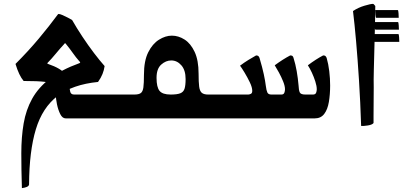

<svg xmlns="http://www.w3.org/2000/svg" viewBox="-20 -611 2081 991"><path d="M130 341Q129 349 119 353.5Q109 358 93 360Q90 263 90 180Q90 97 102 26.5Q114 -44 146 -101.5Q178 -159 237 -205Q296 -251 390 -285Q394 -287 394 -288Q394 -291 386 -299Q374 -312 355.5 -338Q337 -364 322 -382Q318 -388 316 -388Q314 -388 309 -381Q291 -362 268 -334Q245 -306 225 -286Q222 -283 228 -281Q295 -258 317 -228.5Q339 -199 339 -165Q339 -152 342.5 -137.5Q346 -123 363 -123H635V0H319Q302 0 291 -22Q280 -44 274 -73Q268 -102 268 -124Q268 -154 257.5 -169Q247 -184 211.5 -188.5Q176 -193 102 -193Q78 -221 60 -281Q126 -347 180 -411.5Q234 -476 279 -537Q281 -539 282 -539Q289 -539 303 -533Q317 -527 331 -519.5Q345 -512 352 -508Q376 -466 405.5 -421.5Q435 -377 465 -337.5Q495 -298 520 -270Q517 -249 509 -229Q501 -209 486 -188Q355 -175 277 -115.5Q199 -56 165 56.5Q131 169 130 341Z M595 0V-123H673Q696 -123 706.5 -130.5Q717 -138 720 -159.5Q723 -181 723 -225Q723 -297 745 -341Q767 -385 800.5 -406Q834 -427 867 -427Q901 -427 932.5 -407Q964 -387 984.5 -343.5Q1005 -300 1005 -231Q1005 -187 1008 -164Q1011 -141 1021.5 -132Q1032 -123 1055 -123H1133V0ZM861 -123Q894 -123 910.5 -129.5Q927 -136 932.5 -153Q938 -170 938 -203Q938 -249 916 -274Q894 -299 864 -299Q836 -299 812 -277.5Q788 -256 788 -209Q788 -161 803.5 -142Q819 -123 861 -123Z M1666 -312Q1675 -281 1679.5 -243.5Q1684 -206 1684 -170Q1684 -124 1677.5 -85Q1671 -46 1653.5 -23Q1636 0 1605 0H1093V-123H1261Q1267 -123 1274.5 -126.5Q1282 -130 1282 -142Q1282 -160 1269.5 -186Q1257 -212 1242.5 -236Q1228 -260 1219 -272Q1240 -288 1262 -301.5Q1284 -315 1302 -325Q1311 -325 1315 -320Q1319 -315 1320 -310Q1334 -263 1341.5 -228Q1349 -193 1352 -168Q1355 -144 1360 -133.5Q1365 -123 1381 -123H1432Q1444 -123 1447.5 -132Q1451 -141 1451 -150Q1451 -167 1441.5 -190.5Q1432 -214 1419.5 -237Q1407 -260 1398 -274Q1440 -305 1478 -325Q1487 -325 1490.5 -321Q1494 -317 1495 -312Q1505 -281 1511.5 -243.5Q1518 -206 1521 -170Q1522 -146 1527 -134.5Q1532 -123 1556 -123H1595Q1608 -123 1611.5 -132Q1615 -141 1615 -150Q1615 -167 1607.5 -190.5Q1600 -214 1589.5 -236.5Q1579 -259 1569 -274Q1610 -305 1648 -325Q1657 -325 1660.5 -321Q1664 -317 1666 -312Z M1917 -559H2033Q2036 -559 2037 -542.5Q2038 -526 2038 -519H1922Q1919 -519 1918 -535Q1917 -551 1917 -559ZM1913 -497H2034Q2037 -497 2038 -480.5Q2039 -464 2039 -458H1918Q1915 -458 1914 -473.5Q1913 -489 1913 -497ZM1909 -435H2036Q2039 -435 2040 -418.5Q2041 -402 2041 -395H1914Q1911 -395 1910 -410.5Q1909 -426 1909 -435Z M1917 -580Q1917 -541 1915.5 -484.5Q1914 -428 1912.5 -366.5Q1911 -305 1909.5 -250.5Q1908 -196 1909 -161Q1909 -124 1908.5 -83.5Q1908 -43 1908 -13Q1908 17 1908 24Q1901 33 1879 36.5Q1857 40 1844 39Q1840 -85 1833 -195.5Q1826 -306 1818 -397.5Q1810 -489 1802 -554Q1829 -572 1861 -581.5Q1893 -591 1905 -591Q1909 -591 1917 -580Z"/></svg>

Font: Ruwudu SemiBold
Style: Regular
Weight: 600
Designer: Becca Hirsbrunner Spalinger
Foundry: SIL International
Version: Version 3.000